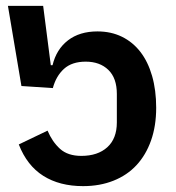

<svg xmlns="http://www.w3.org/2000/svg" viewBox="-20 -622 598 654"><path d="M263 12Q183 12 127.5 -23Q72 -58 44 -130L142 -177Q158 -139 184.5 -115Q211 -91 257 -91Q313 -91 345.5 -120.5Q378 -150 378 -205V-302Q378 -356 349 -384Q320 -412 272 -412Q225 -412 198 -387.5Q171 -363 160 -322L53 -329L7 -602H127L153 -400H159Q172 -454 211.5 -484.5Q251 -515 312 -515Q358 -515 395 -497Q432 -479 458 -445.5Q484 -412 498 -363.5Q512 -315 512 -255Q512 -193 494.5 -143.5Q477 -94 445 -59.5Q413 -25 366.5 -6.5Q320 12 263 12Z"/></svg>

Font: IBM Plex Sans Thai SemiBold
Style: Regular
Weight: 600
Designer: Mike Abbink, Paul van der Laan, Pieter van Rosmalen, Ben Mitchell, Mark Frömberg
Foundry: Bold Monday
Version: Version 1.1